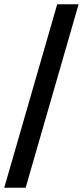

<svg xmlns="http://www.w3.org/2000/svg" viewBox="-20 -770 391 906"><path d="M0 116 250 -750H351L101 116Z"/></svg>

Font: Trickster
Style: Regular
Weight: 400
Designer: Jean-Baptiste Morizot
Foundry: Jean-Baptiste Morizot
Version: Version 2.000;PS 2.0;hotconv 1.0.88;makeotf.lib2.5.647800